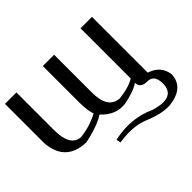

<svg xmlns="http://www.w3.org/2000/svg" viewBox="-150 -702 1105 1105"><g transform="rotate(-45 402.5 -149.5)"><path d="M316 -45C276.7 -25.7 229.3 -10.7 174 0C66.7 -3.3 8.7 -59 0 -167V-488H93V-182C93 -94 119.3 -47.7 172 -43C220.7 -47 270.7 -62 322 -88C313.3 -109.3 308.7 -143.3 308 -190V-488H400V-182C399.3 -94 428.7 -47.7 488 -43C536.7 -47 579 -59 615 -79V-488H708V-34C762 -16.7 792.3 18 799 70C796.3 140 750.3 179.7 661 189C615 189.7 565.2 178.5 511.5 155.5C457.8 132.5 391.7 127 313 139L308 112C405.3 90.7 494.7 99 576 137C676.7 167.7 726.7 145 726 69C725.3 23 706.7 0 670 0C633.3 0 615 -15 615 -45C587 -25.7 545.3 -10.7 490 0C434 7.3 384.3 -12.7 341 -60Z"/></g></svg>

Font: Neocyr
Style: Regular
Weight: 400
Designer: Viktar Palstsiuk <vipals@gmail.com>
Version: 1.00